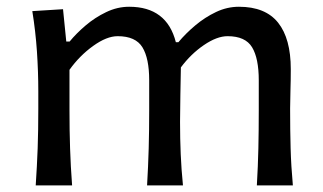

<svg xmlns="http://www.w3.org/2000/svg" viewBox="-20 -560 975 580"><path d="M755.9 0Q759.3 -58.1 760.5 -111.8Q761.7 -165.5 761.7 -227.5V-317.4Q761.7 -383.8 741.5 -417.2Q721.2 -450.7 667.5 -450.7Q635.3 -450.7 595.9 -423.8Q556.6 -397 526.4 -356.4Q525.9 -322.3 524.9 -274.4Q523.9 -226.6 523.9 -191.9Q523.9 -140.1 525.9 -94.5Q527.8 -48.8 532.7 0H424.3Q427.7 -58.1 429.2 -111.8Q430.7 -165.5 430.7 -227.5V-317.4Q430.7 -383.8 410.2 -417.2Q389.6 -450.7 335.4 -450.7Q302.2 -450.7 261.2 -421.1Q220.2 -391.6 189.9 -349.1V-227.5Q189.9 -165.5 191.7 -111.8Q193.4 -58.1 197.8 0H87.9Q91.8 -58.1 93.8 -112.3Q95.7 -166.5 95.7 -231.9V-284.7Q95.7 -342.8 91.6 -404.3Q87.4 -465.8 77.6 -526.4L170.4 -532.2L180.2 -434.6H190.4Q210.4 -459 238.8 -483.2Q267.1 -507.3 300.8 -523.4Q334.5 -539.6 370.1 -539.6Q483.9 -539.6 511.2 -432.6H519Q541 -459 570.1 -483.4Q599.1 -507.8 632.6 -523.7Q666 -539.6 701.7 -539.6Q781.7 -539.6 820.1 -491.5Q858.4 -443.4 858.4 -351.1Q858.4 -316.9 857.4 -286.4Q856.4 -255.9 856.4 -231.9Q856.4 -166.5 857.9 -112.3Q859.4 -58.1 864.7 0Z"/></svg>

Font: Pinar DS1 Medium
Style: Regular
Weight: 500
Designer: Amin Abedi
Version: Version 3.000